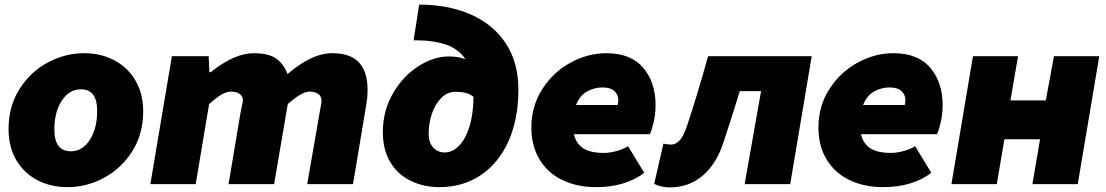

<svg xmlns="http://www.w3.org/2000/svg" viewBox="-20 -796 4783 830"><path d="M17 -238Q17 -336 64 -410.5Q111 -485 186 -525.5Q261 -566 344 -566Q416 -566 474 -535.5Q532 -505 565.5 -448Q599 -391 599 -315Q599 -217 552 -142.5Q505 -68 430 -27.5Q355 13 272 13Q199 13 141 -17.5Q83 -48 50 -104.5Q17 -161 17 -238ZM400 -317Q400 -410 330 -410Q280 -410 247.5 -361.5Q215 -313 215 -236Q215 -142 287 -142Q336 -142 368 -191Q400 -240 400 -317Z M723 -553H882L885 -484H891Q993 -566 1077 -566Q1139 -566 1172 -544Q1205 -522 1223 -476Q1276 -521 1323.5 -543.5Q1371 -566 1418 -566Q1569 -566 1569 -408Q1569 -375 1563 -341L1506 0H1308L1363 -316Q1370 -353 1370 -360Q1370 -380 1355.5 -390Q1341 -400 1317 -400Q1285 -400 1224 -346L1165 0H968L1021 -316L1026 -340Q1030 -356 1030 -361Q1030 -380 1016 -390Q1002 -400 979 -400Q960 -400 937.5 -387Q915 -374 884 -346L826 0H630Z M1635 -225Q1635 -316 1678 -391Q1721 -466 1787.5 -509Q1854 -552 1920 -552Q1961 -552 1992 -540Q1963 -584 1908.5 -603Q1854 -622 1768 -622L1792 -776Q1918 -776 2015 -733.5Q2112 -691 2166.5 -608.5Q2221 -526 2221 -409Q2221 -282 2178.5 -186.5Q2136 -91 2058.5 -39Q1981 13 1880 13Q1812 13 1756 -14Q1700 -41 1667.5 -94.5Q1635 -148 1635 -225ZM1903 -137Q1935 -137 1963 -164.5Q1991 -192 2008.5 -246Q2026 -300 2027 -377Q2013 -389 1994.5 -394Q1976 -399 1948 -399Q1914 -399 1887.5 -372.5Q1861 -346 1847 -304Q1833 -262 1833 -219Q1833 -180 1852.5 -158.5Q1872 -137 1903 -137Z M2277 -245Q2277 -337 2324 -410.5Q2371 -484 2446 -525Q2521 -566 2601 -566Q2707 -566 2760.5 -503Q2814 -440 2814 -341Q2814 -302 2805 -264.5Q2796 -227 2789 -216H2461Q2470 -176 2500.5 -155.5Q2531 -135 2590 -135Q2617 -135 2647 -143.5Q2677 -152 2695 -164L2765 -49Q2728 -20 2675 -3.5Q2622 13 2557 13Q2475 13 2411.5 -17.5Q2348 -48 2312.5 -106.5Q2277 -165 2277 -245ZM2650 -342Q2653 -353 2653 -362Q2653 -387 2636 -402.5Q2619 -418 2584 -418Q2550 -418 2518.5 -401Q2487 -384 2470 -342Z M2808 -1 2848 -175Q2866 -171 2881 -171Q2902 -171 2918.5 -189.5Q2935 -208 2949 -249Q2995 -387 3041 -553H3489L3396 0H3199L3270 -402H3178Q3156 -328 3109 -185Q3078 -88 3018 -37Q2958 14 2876 14Q2838 14 2808 -1Z M3518 -245Q3518 -337 3565 -410.5Q3612 -484 3687 -525Q3762 -566 3842 -566Q3948 -566 4001.5 -503Q4055 -440 4055 -341Q4055 -302 4046 -264.5Q4037 -227 4030 -216H3702Q3711 -176 3741.5 -155.5Q3772 -135 3831 -135Q3858 -135 3888 -143.5Q3918 -152 3936 -164L4006 -49Q3969 -20 3916 -3.5Q3863 13 3798 13Q3716 13 3652.5 -17.5Q3589 -48 3553.5 -106.5Q3518 -165 3518 -245ZM3891 -342Q3894 -353 3894 -362Q3894 -387 3877 -402.5Q3860 -418 3825 -418Q3791 -418 3759.5 -401Q3728 -384 3711 -342Z M4186 -553H4381L4348 -362H4501L4536 -553H4732L4639 0H4443L4476 -194H4322L4289 0H4093Z"/></svg>

Font: Nebula Sans Black
Style: Regular
Weight: 900
Italic angle: -9°
Designer: Paul D. Hunt for Adobe (as Source Sans)
Foundry: Nebula Entertainment & Broadcasting LLC
Version: Version 1.010